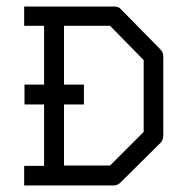

<svg xmlns="http://www.w3.org/2000/svg" viewBox="-20 -617 580 588"><path d="M115 -538H54V-597H330Q344 -597 351 -588L471 -466Q480 -457 480 -445V-201Q480 -188 471 -179L350 -59Q340 -49 329 -49H54V-109H115V-297H55V-358H115ZM176 -110H317L420 -213V-433L317 -538H176V-358H237V-297H176Z"/></svg>

Font: ibm3270
Style: Regular
Weight: 400
Monospace: yes
Version: Version 2.0.3